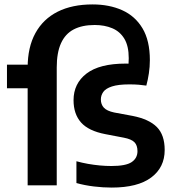

<svg xmlns="http://www.w3.org/2000/svg" viewBox="-20 -838 792 868"><path d="M485 10Q446 10 404.5 5Q363 0 325.5 -10.5V-109Q351 -102 377.8 -97.2Q404.5 -92.5 431.2 -90Q458 -87.5 483.5 -87.5Q549 -87.5 575.2 -105.2Q601.5 -123 601.5 -154.5Q601.5 -181 587.8 -195Q574 -209 540 -215.5L456.5 -231.5Q380.5 -246 346.5 -284.2Q312.5 -322.5 312.5 -385Q312.5 -460.5 371.2 -505.5Q430 -550.5 548 -550.5Q558 -550.5 571.8 -550Q585.5 -549.5 599.2 -548.5Q613 -547.5 624 -546.5L550.5 -488.5Q556 -509.5 559 -531.5Q562 -553.5 562 -575Q562 -630 542.2 -662.8Q522.5 -695.5 487.8 -710.2Q453 -725 408 -725Q351.5 -725 313.2 -705Q275 -685 255.8 -642.5Q236.5 -600 236.5 -533V0H105V-532.5Q105 -624.5 140 -688.2Q175 -752 240.5 -785Q306 -818 398.5 -818Q474 -818 532.5 -791.8Q591 -765.5 624.2 -710Q657.5 -654.5 657.5 -566Q657.5 -536 653 -506.2Q648.5 -476.5 641.5 -451Q625.5 -453.5 607 -455Q588.5 -456.5 565 -456.5Q514.5 -456.5 486.2 -447.2Q458 -438 447 -422.5Q436 -407 436 -388.5Q436 -366 449.5 -351.2Q463 -336.5 496 -329.5L579.5 -314Q653.5 -299.5 689 -263.8Q724.5 -228 724.5 -160Q724.5 -81 663.5 -35.5Q602.5 10 485 10ZM11.5 -439V-545.5H157.5V-439Z"/></svg>

Font: Encode Sans Condensed Thin SemiBold
Style: Regular
Weight: 600
Version: Version 3.002